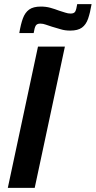

<svg xmlns="http://www.w3.org/2000/svg" viewBox="-20 -915 466 935"><path d="M18 0 165 -688H296L149 0ZM74 -754Q81 -797 91.5 -825.5Q102 -854 122 -868.5Q142 -883 179 -883Q204 -883 225.5 -877Q247 -871 268 -863Q285 -858 298 -853.5Q311 -849 324 -849Q341 -849 346.5 -859Q352 -869 356 -895H426Q419 -853 409 -824Q399 -795 379 -780.5Q359 -766 322 -766Q296 -766 275.5 -772.5Q255 -779 233 -785Q216 -790 203 -795Q190 -800 176 -800Q160 -800 154 -790Q148 -780 144 -754Z"/></svg>

Font: Saira SemiCondensed SemiBold
Style: Italic
Weight: 600
Width: 4
Italic angle: -12°
Designer: Hector Gatti with collaboration of the Omnibus-Type team
Foundry: Omnibus-Type
Version: Version 1.101